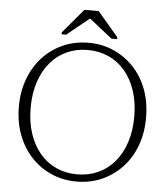

<svg xmlns="http://www.w3.org/2000/svg" viewBox="-59 -943 880 1006"><g transform="rotate(5 380.5 -440.0)"><path d="M381 10Q310 10 249 -16.5Q188 -43 142.5 -91.5Q97 -140 71.5 -207Q46 -274 46 -355Q46 -436 71.5 -503Q97 -570 142.5 -618.5Q188 -667 249 -693.5Q310 -720 381 -720Q452 -720 512.5 -693.5Q573 -667 619 -618.5Q665 -570 690 -503Q715 -436 715 -355Q715 -274 690 -207Q665 -140 619 -91.5Q573 -43 512.5 -16.5Q452 10 381 10ZM380 -28Q440 -28 490 -50.5Q540 -73 576.5 -116Q613 -159 633 -219.5Q653 -280 653 -355Q653 -430 633 -490.5Q613 -551 576.5 -594Q540 -637 490 -659.5Q440 -682 380 -682Q321 -682 271 -659.5Q221 -637 184.5 -594Q148 -551 128 -490.5Q108 -430 108 -355Q108 -280 128 -219.5Q148 -159 184.5 -116Q221 -73 271 -50.5Q321 -28 380 -28ZM419 -890H344L236 -762V-752H260L394 -861H360L498 -752H528V-762Z"/></g></svg>

Font: Roboto Serif 36pt ExtraLight
Style: Regular
Weight: 250
Designer: Greg Gazdowicz
Foundry: Commercial Type
Version: Version 1.008